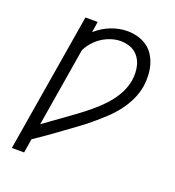

<svg xmlns="http://www.w3.org/2000/svg" viewBox="-135 -849 869 955"><g transform="rotate(20 300.0 -371.5)"><path d="M35 0 157 -735H222L213 -678Q230 -693 250 -705.5Q270 -718 290.5 -726Q311 -734 333.5 -738.5Q356 -743 377 -743Q406 -743 433 -735.5Q460 -728 482 -712.5Q504 -697 518.5 -674Q533 -651 540.5 -624.5Q548 -598 549 -569.5Q550 -541 546 -513Q540 -476 523.5 -440.5Q507 -405 482.5 -373Q458 -341 429 -314Q400 -287 369.5 -261.5Q339 -236 306.5 -212.5Q274 -189 242 -165.5Q210 -142 177.5 -119Q145 -96 112 -74L100 0ZM127 -159Q153 -178 179.5 -197Q206 -216 232.5 -235Q259 -254 285.5 -273.5Q312 -293 337 -313.5Q362 -334 386 -357Q410 -380 429.5 -405.5Q449 -431 463 -460.5Q477 -490 482 -520Q485 -540 484.5 -560.5Q484 -581 479 -600Q474 -619 463.5 -635.5Q453 -652 438 -663Q423 -674 403.5 -679.5Q384 -685 364 -685Q339 -685 313.5 -677Q288 -669 265.5 -654.5Q243 -640 225 -619.5Q207 -599 196 -576Z"/></g></svg>

Font: Iosevka Curly Light Extended
Style: Italic
Weight: 300
Width: 7
Italic angle: -9°
Monospace: yes
Designer: Belleve Invis
Foundry: Belleve Invis
Version: Version 11.1.0; ttfautohint (v1.8.3)